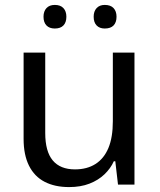

<svg xmlns="http://www.w3.org/2000/svg" viewBox="-20 -751 649 781"><path d="M527 -537V0H460L449 -95H443Q430 -66 405 -42Q380 -18 344 -4Q308 10 261 10Q203 10 161.5 -11.5Q120 -33 98 -77Q76 -121 76 -186V-537H164V-210Q164 -135 194.5 -98.5Q225 -62 285 -62Q334 -62 368.5 -84Q403 -106 421 -149Q439 -192 439 -258V-537ZM157 -683Q157 -705 169 -718Q181 -731 203 -731Q226 -731 238 -718Q250 -705 250 -683Q250 -660 238 -647.5Q226 -635 203 -635Q181 -635 169 -647.5Q157 -660 157 -683ZM361 -683Q361 -705 373 -718Q385 -731 406 -731Q430 -731 442 -718Q454 -705 454 -683Q454 -660 442 -647.5Q430 -635 406 -635Q385 -635 373 -647.5Q361 -660 361 -683Z"/></svg>

Font: Noto Sans Hebrew Thin
Style: Regular
Weight: 400
Version: Version 3.001